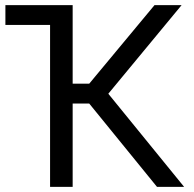

<svg xmlns="http://www.w3.org/2000/svg" viewBox="-20 -727 754 747"><path d="M252.9 -629.9H1V-707H252.9ZM327.1 -324.2H262.7V0H174.8V-707H262.7V-401.4H327.1L581.1 -707H686.5L401.4 -362.3L696.3 0H590.8Z"/></svg>

Font: WEMIX Pretendard Variable
Style: Regular
Weight: 400
Designer: Base glyphs from Inter by Rasmus Andersson; Hangeul glyphs from Noto Sans CJK(Source Han Sans) by Jang Soo-young and Kan
Foundry: Kil Hyung-jin
Version: Version 1.000;Glyphs 3.2 (3208)